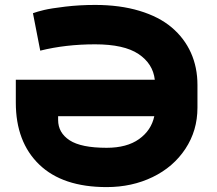

<svg xmlns="http://www.w3.org/2000/svg" viewBox="-20 -741 872 771"><path d="M43.5 -329.1V-420.9H601.6Q594.2 -485.4 536.1 -524.2Q478 -563 361.8 -563Q243.2 -563 141.6 -537.6L112.3 -688Q129.4 -694.3 157 -700.9Q184.6 -707.5 242.2 -714.4Q299.8 -721.2 361.8 -721.2Q461.4 -721.2 540 -697.5Q618.7 -673.8 669.4 -630.9Q720.2 -587.9 746.6 -529.3Q772.9 -470.7 772.9 -399.9V-308.6Q772.9 -216.8 724.6 -143.6Q676.3 -70.3 593 -30Q509.8 10.3 408.2 10.3Q231.4 10.3 137.5 -80.3Q43.5 -170.9 43.5 -329.1ZM599.6 -274.4H213.4V-259.3Q213.4 -208 259.5 -177.7Q305.7 -147.5 408.2 -147.5Q489.3 -147.5 538.3 -182.4Q587.4 -217.3 599.6 -274.4Z"/></svg>

Font: Bert Sans Black
Style: Regular
Weight: 900
Designer: Christian Robertson, Adam Twardoch, & Cristiano Sobral
Foundry: Google
Version: Version 12.135;January 10, 2020;FontCreator 12.0.0.2547 64-b